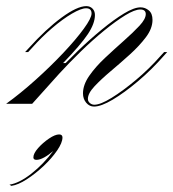

<svg xmlns="http://www.w3.org/2000/svg" viewBox="-82 -339 566 627"><path d="M10 -169H0L12 -182Q68 -244 119 -281.5Q170 -319 200 -319Q212 -319 220 -311Q228 -303 228 -290Q228 -262 204.5 -227Q181 -192 124 -133H137L111 -98L23 0H-62Q-15 -34 34 -78Q83 -122 124.5 -166Q166 -210 191.5 -245Q217 -280 217 -295Q217 -312 199 -312Q183 -312 153 -294.5Q123 -277 88.5 -247.5Q54 -218 22 -182ZM225 9Q210 9 199.5 -3.5Q189 -16 189 -34Q189 -62 209.5 -91.5Q230 -121 261 -150Q292 -179 322.5 -206Q353 -233 373.5 -255Q394 -277 394 -293Q394 -308 376 -308Q358 -308 327 -289Q296 -270 258 -239Q220 -208 182 -171Q144 -134 111 -98H100Q133 -135 172.5 -173Q212 -211 251 -243Q290 -275 323 -295Q356 -315 377 -315Q392 -315 404 -305Q416 -295 416 -274Q416 -246 394.5 -217.5Q373 -189 342 -161Q311 -133 279.5 -106.5Q248 -80 226.5 -57Q205 -34 205 -16Q205 -8 211.5 -2.5Q218 3 226 3Q246 3 282.5 -19.5Q319 -42 362 -78Q405 -114 442 -156L454 -169H464L455 -159Q414 -112 369 -74Q324 -36 286 -13.5Q248 9 225 9ZM122 110Q122 127 104.5 152.5Q87 178 60.5 203Q34 228 5.5 246.5Q-23 265 -45 268L-51 264Q-19 259 20.5 228Q60 197 92 154Q77 167 62.5 175Q48 183 37 183Q27 183 27 175Q27 162 42.5 144.5Q58 127 78 113.5Q98 100 111 100Q122 100 122 110Z"/></svg>

Font: Ballet
Style: Regular
Weight: 400
Designer: Maximiliano R. Sproviero
Foundry: Omnibus-Type
Version: Version 1.100